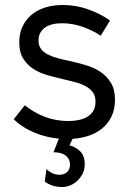

<svg xmlns="http://www.w3.org/2000/svg" viewBox="-20 -548 517 768"><path d="M249 8Q293 8 328.5 -3Q364 -14 388.5 -34Q413 -54 426.5 -83Q440 -112 440 -149Q440 -190 423.5 -217Q407 -244 381 -261Q355 -278 323 -287.5Q291 -297 259 -304Q234 -309 211.5 -315Q189 -321 171.5 -330Q154 -339 144 -352.5Q134 -366 134 -386Q134 -403 140.5 -415.5Q147 -428 159 -437Q171 -446 188.5 -450.5Q206 -455 228 -455Q269 -455 308.5 -441.5Q348 -428 383 -405L420 -466Q382 -493 333 -510.5Q284 -528 231 -528Q191 -528 159 -517.5Q127 -507 104.5 -487.5Q82 -468 69.5 -440.5Q57 -413 57 -379Q57 -339 73 -313.5Q89 -288 114 -272Q139 -256 171 -247Q203 -238 234 -231Q259 -225 282 -219Q305 -213 323 -203Q341 -193 351.5 -178.5Q362 -164 362 -141Q362 -122 355 -108Q348 -94 334 -84Q320 -74 299.5 -69Q279 -64 252 -64Q228 -64 205.5 -68Q183 -72 161.5 -80Q140 -88 119.5 -99.5Q99 -111 79 -127L35 -71Q73 -34 129.5 -13Q186 8 249 8ZM230 200Q245 200 261 193.5Q277 187 289.5 175Q302 163 310.5 146.5Q319 130 319 109Q319 77 303 59.5Q287 42 258 33L274 0L247 -10L218 0L194 61Q226 61 243 74.5Q260 88 260 110Q260 130 248 140.5Q236 151 219 151Q201 151 187.5 144Q174 137 166 128L159 178Q173 189 190.5 194.5Q208 200 230 200Z"/></svg>

Font: Fixel Variable
Style: Regular
Weight: 100
Width: 3
Designer: AlfaBravo + MacPaw
Foundry: Kyrylo Tkachov, Marchela Mozhyna, Serhii Makarenko, Maria Weinstein, Zakhar Kryvoshyya
Version: Version 1.211